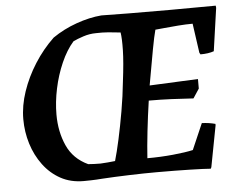

<svg xmlns="http://www.w3.org/2000/svg" viewBox="-49 -713 961 781"><g transform="rotate(-5 431.5 -322.5)"><path d="M262 10Q209 10 168 -12.5Q127 -35 98 -74Q69 -113 54 -161.5Q39 -210 39 -262Q39 -317 58.5 -374.5Q78 -432 112 -485.5Q146 -539 191 -582Q236 -613 289.5 -632Q343 -651 392 -655Q433 -654 506 -653.5Q579 -653 670.5 -653Q762 -653 859 -654L860 -645L835 -470Q824 -466 810 -464Q796 -462 780 -462L776 -469L759 -589Q731 -589 699.5 -586.5Q668 -584 642.5 -581.5Q617 -579 606 -578Q599 -553 589 -499Q579 -445 563 -354L761 -363V-324L736 -286Q691 -289 647 -291Q603 -293 554 -293Q545 -232 538 -169.5Q531 -107 528 -60Q582 -60 633 -65Q684 -70 715 -77L761 -183Q790 -182 816 -175V-169L784 -1L781 5Q757 3 697.5 1.5Q638 0 561 0Q510 0 448 2Q386 4 338 7Q313 9 292.5 9.5Q272 10 262 10ZM286 -57Q309 -55 336 -55Q351 -56 366 -57Q381 -58 396 -60Q406 -94 417.5 -146.5Q429 -199 439.5 -259.5Q450 -320 456 -379Q466 -458 467 -506.5Q468 -555 464 -579Q439 -582 414.5 -584Q390 -586 364 -585Q338 -585 312 -576.5Q286 -568 270 -560Q241 -527 219.5 -478Q198 -429 186.5 -374.5Q175 -320 175 -269Q175 -199 200.5 -142Q226 -85 286 -57Z"/></g></svg>

Font: Labrada SemiBold
Style: Italic
Weight: 600
Italic angle: -7°
Designer: Mercedes Jáuregui
Foundry: Omnibus-Type Team
Version: Version 1.000; ttfautohint (v1.8.4.7-5d5b)